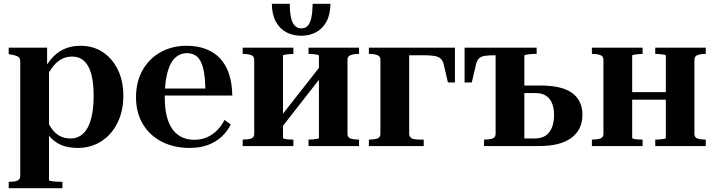

<svg xmlns="http://www.w3.org/2000/svg" viewBox="-20 -772 3778 1015"><path d="M310 223H26V189H27Q44 189 57.5 187Q71 185 79 178Q87 171 87 159V-448Q87 -460 82 -466.5Q77 -473 65.5 -477Q54 -481 37 -484L26 -486V-520H229V-410L239 -409V180Q239 183 249 185Q259 187 273.5 188Q288 189 301 189H310ZM390 10Q339 10 301 -6.5Q263 -23 235 -59.5Q207 -96 184 -157L215 -172Q230 -127 249.5 -97.5Q269 -68 294.5 -54Q320 -40 353 -40Q384 -40 407 -55.5Q430 -71 445 -100Q460 -129 467.5 -171Q475 -213 475 -266Q475 -317 468 -356Q461 -395 446.5 -421Q432 -447 411 -460Q390 -473 361 -473Q327 -473 300 -456.5Q273 -440 251 -408Q229 -376 209 -331L184 -350Q212 -411 243 -451Q274 -491 314 -510.5Q354 -530 406 -530Q472 -530 522.5 -497Q573 -464 602.5 -404.5Q632 -345 632 -266Q632 -185 601 -122.5Q570 -60 515.5 -25Q461 10 390 10Z M851 -257Q851 -200 861.5 -158Q872 -116 892 -88.5Q912 -61 941 -47Q970 -33 1007 -33Q1046 -33 1076 -47Q1106 -61 1129 -84.5Q1152 -108 1167 -138L1200 -114Q1181 -76 1150 -48Q1119 -20 1077.5 -5Q1036 10 982 10Q900 10 836 -22.5Q772 -55 735.5 -115.5Q699 -176 699 -258Q699 -340 734 -401.5Q769 -463 829.5 -496.5Q890 -530 966 -530Q1023 -530 1068 -513Q1113 -496 1144 -462.5Q1175 -429 1191 -380Q1207 -331 1208 -267H784L783 -304H1090L1066 -295Q1065 -349 1059 -386.5Q1053 -424 1041 -447Q1029 -470 1010.5 -480.5Q992 -491 968 -491Q942 -491 920 -477.5Q898 -464 883 -436Q868 -408 859.5 -363Q851 -318 851 -257Z M1324 -64V-456Q1324 -475 1307 -481Q1290 -487 1264 -487H1263V-520H1531V-487H1530Q1517 -487 1504.5 -485.5Q1492 -484 1484 -482.5Q1476 -481 1476 -478V-43Q1476 -40 1484 -38Q1492 -36 1504.5 -35Q1517 -34 1530 -34H1531V0H1263V-34H1264Q1290 -34 1307 -39.5Q1324 -45 1324 -64ZM1666 -43V-477Q1666 -481 1657 -483Q1648 -485 1635 -486Q1622 -487 1611 -487V-520H1878V-487H1877Q1851 -487 1834 -481Q1817 -475 1817 -456V-64Q1817 -45 1834 -39.5Q1851 -34 1877 -34H1878V0H1611V-34Q1622 -34 1635 -35Q1648 -36 1657 -38Q1666 -40 1666 -43ZM1476 -107 1443 -129 1666 -413 1698 -391ZM1572 -583Q1528 -583 1493.5 -601.5Q1459 -620 1438.5 -657Q1418 -694 1417 -752H1512Q1512 -707 1518.5 -678.5Q1525 -650 1538.5 -636Q1552 -622 1573 -622Q1594 -622 1607 -636Q1620 -650 1626 -678.5Q1632 -707 1633 -752H1727Q1726 -694 1705.5 -657Q1685 -620 1650.5 -601.5Q1616 -583 1572 -583Z M1991 -64V-456Q1991 -475 1974 -481Q1957 -487 1931 -487H1930V-520H2143V-65Q2143 -53 2150.5 -45.5Q2158 -38 2171.5 -36Q2185 -34 2200 -34H2220V0H1930V-34H1931Q1957 -34 1974 -39.5Q1991 -45 1991 -64ZM2100 -480V-520H2385V-336H2348L2325 -434Q2320 -453 2308.5 -463Q2297 -473 2275 -476.5Q2253 -480 2216 -480Z M2752 -40H2806Q2859 -40 2884 -73.5Q2909 -107 2909 -164Q2909 -219 2884.5 -249.5Q2860 -280 2811 -280H2721V-320H2836Q2950 -320 3004.5 -280.5Q3059 -241 3059 -165Q3059 -87 3001 -43.5Q2943 0 2831 0H2539V-34H2540Q2566 -34 2583 -39.5Q2600 -45 2600 -64V-520H2817V-487H2806Q2793 -487 2780.5 -485.5Q2768 -484 2760 -482.5Q2752 -481 2752 -478ZM2694 -480H2602Q2566 -480 2544.5 -477Q2523 -474 2512.5 -463.5Q2502 -453 2497 -434L2474 -336H2436V-520H2694Z M3170 -64V-456Q3170 -475 3153 -481Q3136 -487 3110 -487H3109V-520H3377V-487H3376Q3363 -487 3350.5 -485.5Q3338 -484 3330 -482.5Q3322 -481 3322 -478V-43Q3322 -40 3330 -38Q3338 -36 3350.5 -35Q3363 -34 3376 -34H3377V0H3109V-34H3110Q3136 -34 3153 -39.5Q3170 -45 3170 -64ZM3500 -43V-477Q3500 -481 3491 -483Q3482 -485 3469 -486Q3456 -487 3445 -487H3444V-520H3711V-487H3710Q3685 -487 3668 -481Q3651 -475 3651 -456V-64Q3651 -45 3668 -39.5Q3685 -34 3710 -34H3711V0H3444V-34H3445Q3456 -34 3469 -35Q3482 -36 3491 -38Q3500 -40 3500 -43ZM3266 -245V-285H3558V-245Z"/></svg>

Font: Roboto Serif 144pt SemiBold
Style: Regular
Weight: 600
Version: Version 1.008